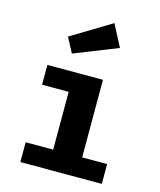

<svg xmlns="http://www.w3.org/2000/svg" viewBox="-122 -923 845 1011"><g transform="rotate(15 300.0 -417.5)"><path d="M394 -108H530V0H86V-108H236V-423H91V-531H394ZM437 -716 200 -622 157 -703 375 -835Z"/></g></svg>

Font: Fira Mono
Style: Bold
Weight: 700
Monospace: yes
Designer: Carrois Corporate & Edenspiekermann AG
Foundry: Carrois Corporate GbR & Edenspiekermann AG
Version: Version 3.206